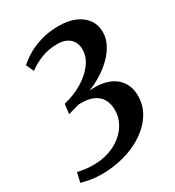

<svg xmlns="http://www.w3.org/2000/svg" viewBox="-182 -854 880 967"><g transform="rotate(-30 258.0 -370.0)"><path d="M125 7.5Q87 7.5 58.8 2Q30.5 -3.5 8.5 -9L21.5 -64.5Q38.5 -61 60.8 -57.5Q83 -54 112 -54Q161 -54 203.2 -68.2Q245.5 -82.5 277 -108.2Q308.5 -134 326 -168Q343.5 -202 343.5 -241Q343.5 -275 329.5 -301.5Q315.5 -328 284 -342.8Q252.5 -357.5 199 -355.5Q190 -353 177.2 -349.5Q164.5 -346 152.5 -342.5Q140.5 -339 133 -337L140 -393.5Q201 -408 249.5 -437.5Q298 -467 326.2 -505.5Q354.5 -544 354.5 -586Q354.5 -612.5 343 -632.2Q331.5 -652 309.8 -662.5Q288 -673 257.5 -673Q206 -673 163.8 -656.2Q121.5 -639.5 88.5 -614.5L68 -658.5Q89 -679 123.5 -699.8Q158 -720.5 205 -734.5Q252 -748.5 309.5 -748.5Q361 -748.5 401 -732.2Q441 -716 464 -685Q487 -654 487 -608.5Q487 -575.5 470.2 -542.5Q453.5 -509.5 424.5 -480.2Q395.5 -451 358.2 -427.5Q321 -404 280.5 -388.5Q330 -393 367.2 -384.2Q404.5 -375.5 429.5 -355.8Q454.5 -336 467.2 -307.8Q480 -279.5 480 -245.5Q480 -189 451.5 -142.8Q423 -96.5 373.5 -62.8Q324 -29 260 -10.8Q196 7.5 125 7.5Z"/></g></svg>

Font: Merriweather 48pt SemiBold
Style: Italic
Weight: 600
Italic angle: -7.8°
Designer: Eben Sorkin
Foundry: Eben Sorkin
Version: Version 2.101